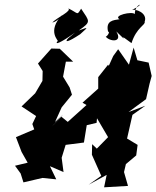

<svg xmlns="http://www.w3.org/2000/svg" viewBox="-20 -767 667 819"><path d="M463 -528 444 -486 441 -491 399 -438V-389L332 -329L349 -319L269 -247L242 -269L201 -227L249 -278L215 -247L243 -309L287 -363L277 -394L249 -440L261 -504H292L235 -559L199 -560L142 -496L162 -464L161 -422L130 -369L72 -313L134 -272L118 -238L126 -215L48 -182L72 -119L98 -73L44 -60L68 -27L80 11L161 -8L220 -2L193 -58L251 -33L243 -94L260 -149L338 -159L350 -233L392 -243L394 -265L432 -325L398 -281L387 -274L441 -182L393 -133L373 -152L372 -107L412 -17L358 21L435 -21L424 32L526 26L509 -33L517 -67L561 -104L567 -149L522 -176L545 -277L600 -316L528 -289L603 -344L618 -410L627 -443L614 -500L566 -510L550 -564L530 -491L484 -557ZM270 -603C254 -585 269 -586 322 -621C349 -647 367 -656 316 -637C370 -675 363 -674 326 -730C307 -699 316 -710 270 -732C290 -721 224 -693 203 -671C222 -674 239 -694 245 -704C178 -632 232 -593 226 -592C211 -574 236 -582 300 -628ZM508 -602C498 -617 519 -598 541 -583C562 -650 602 -661 597 -674C611 -712 557 -731 542 -724C610 -757 555 -756 555 -707C544 -720 460 -701 490 -685C463 -681 430 -679 441 -632C453 -632 432 -605 430 -612C446 -589 506 -583 476 -633Z"/></svg>

Font: Asimov Aggro
Style: It
Weight: 500
Designer: Google
Version: Version 2.000980; 2014